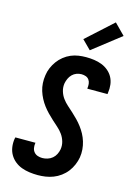

<svg xmlns="http://www.w3.org/2000/svg" viewBox="-145 -1060 790 1140"><g transform="rotate(15 250.0 -490.0)"><path d="M206 8Q180 8 154.5 4.5Q129 1 106 -7.5Q83 -16 64 -31.5Q45 -47 33 -68Q21 -89 17.5 -114Q14 -139 18 -165Q19 -167 19.5 -169.5Q20 -172 20 -174H144Q144 -173 143.5 -172Q143 -171 143 -170Q141 -155 143.5 -141Q146 -127 155 -116.5Q164 -106 177.5 -101.5Q191 -97 206 -97Q221 -97 237.5 -102Q254 -107 267 -118Q280 -129 287.5 -144Q295 -159 298 -175Q302 -200 295 -223.5Q288 -247 274.5 -265.5Q261 -284 243.5 -299.5Q226 -315 209 -330.5Q192 -346 176 -362.5Q160 -379 146 -397.5Q132 -416 121 -437Q110 -458 103 -480.5Q96 -503 94.5 -527.5Q93 -552 97 -577Q100 -600 109.5 -622.5Q119 -645 133.5 -665Q148 -685 168 -701Q188 -717 210.5 -726.5Q233 -736 256.5 -739.5Q280 -743 303 -743Q329 -743 353.5 -739.5Q378 -736 400 -727.5Q422 -719 440.5 -703.5Q459 -688 470 -667.5Q481 -647 484 -622.5Q487 -598 483 -572Q483 -570 482.5 -568Q482 -566 482 -564H358Q358 -565 358 -565.5Q358 -566 358 -567Q360 -581 358.5 -594.5Q357 -608 349.5 -618.5Q342 -629 329.5 -633.5Q317 -638 303 -638Q288 -638 273 -632.5Q258 -627 246.5 -615.5Q235 -604 228.5 -589.5Q222 -575 219 -560Q215 -535 222 -511.5Q229 -488 242.5 -469.5Q256 -451 273.5 -435.5Q291 -420 308 -404.5Q325 -389 341 -372.5Q357 -356 371 -337.5Q385 -319 396 -298.5Q407 -278 414 -255Q421 -232 423 -207.5Q425 -183 421 -158Q417 -135 407 -111.5Q397 -88 381.5 -68Q366 -48 345 -32.5Q324 -17 300.5 -8Q277 1 253 4.5Q229 8 206 8ZM313 -788 259 -842 420 -988 485 -922Z"/></g></svg>

Font: Iosevka SS04 Extrabold Oblique
Style: Regular
Weight: 800
Italic angle: -9°
Monospace: yes
Designer: Belleve Invis
Foundry: Belleve Invis
Version: Version 19.0.0; ttfautohint (v1.8.4)